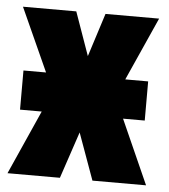

<svg xmlns="http://www.w3.org/2000/svg" viewBox="-45 -594 558 635"><g transform="rotate(5 234.0 -276.5)"><path d="M26 -213H98L3 0H177L229 -155L285 0H463L368 -213H440V-343H364L458 -553H280L234 -409L183 -553H6L101 -343H26Z"/></g></svg>

Font: Noto Sans Display Condensed Black
Style: Regular
Weight: 900
Width: 3
Designer: Monotype Design team
Foundry: Monotype Imaging Inc.
Version: 1.000